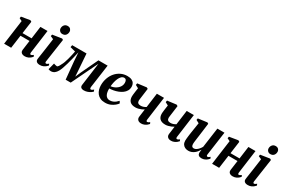

<svg xmlns="http://www.w3.org/2000/svg" viewBox="100 -1957 4634 3152"><g transform="rotate(30 2417.0 -381.0)"><path d="M492.5 -95Q490.5 -76.5 495.5 -68.8Q500.5 -61 509 -61Q518 -61 528 -66Q538 -71 554.5 -84.5L567.5 -56.5Q560 -47 542.2 -31Q524.5 -15 496.8 -2.2Q469 10.5 433 10.5Q408.5 10.5 389.2 2.2Q370 -6 360 -22.8Q350 -39.5 353.5 -65.5L378.5 -247.5H207L173 0H39.5L103 -465L50.5 -490.5L56.5 -523L221 -550L246.5 -535L214.5 -301.5H386L418 -537H552.5Z M719 10.5Q693.5 10.5 675 2.8Q656.5 -5 647.5 -20.2Q638.5 -35.5 641 -58Q643 -74.5 647.5 -104.8Q652 -135 658 -175.2Q664 -215.5 670.8 -263Q677.5 -310.5 684.8 -362.2Q692 -414 699 -466L641 -491.5L647 -523L822 -550L845.5 -536.5L781 -95.5Q778.5 -77.5 783.2 -69.2Q788 -61 797.5 -61Q807.5 -61 818 -66.5Q828.5 -72 844.5 -86L856.5 -58Q848.5 -47.5 830.2 -31.2Q812 -15 784.2 -2.2Q756.5 10.5 719 10.5ZM786 -615Q755 -615 735 -636.5Q715 -658 716 -687Q717 -724 739.5 -749.2Q762 -774.5 800.5 -774.5Q835.5 -774.5 854.2 -753.2Q873 -732 872.5 -704.5Q872.5 -667 850.5 -641Q828.5 -615 786 -615Z M1552 10.5Q1520.5 10.5 1501.2 -5.5Q1482 -21.5 1487 -56.5L1523.5 -324.5L1545.5 -488L1469 -331.5L1306 7H1210L1178 -321.5L1167 -487.5Q1151.5 -419.5 1136.2 -357.5Q1121 -295.5 1106.2 -242Q1091.5 -188.5 1076 -145.8Q1060.5 -103 1044.5 -72.5Q1022.5 -32.5 994 -12.2Q965.5 8 927 8Q919.5 8 909.5 6Q899.5 4 891 1.5Q882.5 -1 880.5 -3L912.5 -127.5Q917 -125 929.2 -121.5Q941.5 -118 954.8 -115.2Q968 -112.5 974.5 -112.5Q980.5 -112.5 987 -118.2Q993.5 -124 1000.5 -133.5Q1007.5 -143 1014 -155.2Q1020.5 -167.5 1026.5 -180.5Q1040 -202.5 1052.8 -238Q1065.5 -273.5 1076.8 -315Q1088 -356.5 1097 -397.2Q1106 -438 1112.5 -470.5L1012 -496.5L1019.5 -537.5H1291.5L1315 -217L1321.5 -115.5L1365.5 -217L1517 -537.5H1691.5L1630.5 -102.5Q1628.5 -88.5 1629.8 -79Q1631 -69.5 1635.5 -64.8Q1640 -60 1646.5 -60Q1658.5 -60 1671.5 -67.8Q1684.5 -75.5 1696.5 -87L1709.5 -54.5Q1702 -45.5 1679.8 -30Q1657.5 -14.5 1624.5 -2Q1591.5 10.5 1552 10.5Z M2174 -99.5Q2160 -78.5 2130 -52.8Q2100 -27 2056 -8Q2012 11 1955.5 11Q1902 11 1864 -7Q1826 -25 1802 -56Q1778 -87 1767 -125.8Q1756 -164.5 1756 -205.5Q1756 -278.5 1778.8 -341.8Q1801.5 -405 1842.5 -452.2Q1883.5 -499.5 1939 -526.2Q1994.5 -553 2059 -553Q2110.5 -553 2142.8 -537.8Q2175 -522.5 2190.5 -496.2Q2206 -470 2206.5 -437Q2207.5 -391 2187.5 -356.2Q2167.5 -321.5 2134 -297.2Q2100.5 -273 2060 -257.5Q2019.5 -242 1978 -234.5Q1936.5 -227 1901.5 -226Q1900.5 -191 1905.5 -161Q1910.5 -131 1922.8 -108.5Q1935 -86 1955 -73.2Q1975 -60.5 2003 -60.5Q2036.5 -60.5 2063.8 -71.5Q2091 -82.5 2112.8 -100Q2134.5 -117.5 2151.5 -136.5ZM2029.5 -502Q2000 -502 1977.5 -480.2Q1955 -458.5 1939.2 -423.2Q1923.5 -388 1914.5 -347.2Q1905.5 -306.5 1902.5 -269Q1925 -271 1949.8 -279.2Q1974.5 -287.5 1997.5 -301.8Q2020.5 -316 2038.8 -335.8Q2057 -355.5 2067.8 -380.5Q2078.5 -405.5 2078 -435Q2077 -469.5 2064.5 -485.8Q2052 -502 2029.5 -502Z M2452 -536 2426.5 -345Q2425.5 -337.5 2424.2 -328.2Q2423 -319 2422.2 -310.2Q2421.5 -301.5 2421.5 -294.5Q2422 -267.5 2438.2 -253Q2454.5 -238.5 2488 -238.5Q2516 -238.5 2541.5 -247.8Q2567 -257 2585.5 -269.5L2622 -542.5H2757.5L2697 -95Q2694.5 -77 2700.2 -69Q2706 -61 2714.5 -61Q2722.5 -61 2734 -66Q2745.5 -71 2760.5 -84.5L2773.5 -56.5Q2764 -44 2745 -28.2Q2726 -12.5 2699.2 -1Q2672.5 10.5 2640 10.5Q2611 10.5 2592 -0.2Q2573 -11 2564.8 -29Q2556.5 -47 2559.5 -69L2579.5 -219Q2558.5 -206 2533 -195.2Q2507.5 -184.5 2480.2 -177.8Q2453 -171 2427 -171Q2356.5 -171 2322.8 -204.8Q2289 -238.5 2289 -299.5Q2289 -313 2290.8 -329.8Q2292.5 -346.5 2294.8 -364Q2297 -381.5 2299 -396.5L2309 -465L2251.5 -495.5L2257 -528.5L2426.5 -550Z M3017.5 -536 2992 -345Q2991 -337.5 2989.8 -328.2Q2988.5 -319 2987.8 -310.2Q2987 -301.5 2987 -294.5Q2987.5 -267.5 3003.8 -253Q3020 -238.5 3053.5 -238.5Q3081.5 -238.5 3107 -247.8Q3132.5 -257 3151 -269.5L3187.5 -542.5H3323L3262.5 -95Q3260 -77 3265.8 -69Q3271.5 -61 3280 -61Q3288 -61 3299.5 -66Q3311 -71 3326 -84.5L3339 -56.5Q3329.5 -44 3310.5 -28.2Q3291.5 -12.5 3264.8 -1Q3238 10.5 3205.5 10.5Q3176.5 10.5 3157.5 -0.2Q3138.5 -11 3130.2 -29Q3122 -47 3125 -69L3145 -219Q3124 -206 3098.5 -195.2Q3073 -184.5 3045.8 -177.8Q3018.5 -171 2992.5 -171Q2922 -171 2888.2 -204.8Q2854.5 -238.5 2854.5 -299.5Q2854.5 -313 2856.2 -329.8Q2858 -346.5 2860.2 -364Q2862.5 -381.5 2864.5 -396.5L2874.5 -465L2817 -495.5L2822.5 -528.5L2992 -550Z M3534 11Q3501.5 11 3473.5 -1.8Q3445.5 -14.5 3428 -40.8Q3410.5 -67 3410 -108.5Q3410 -125 3412 -146.2Q3414 -167.5 3416.8 -191.5Q3419.5 -215.5 3423 -239Q3426.5 -262.5 3429.5 -283L3458 -465.5L3400.5 -495.5L3406.5 -527.5L3577 -550L3599 -536.5L3566.5 -286.5Q3563.5 -266 3560.5 -243.5Q3557.5 -221 3554.8 -199.8Q3552 -178.5 3550 -160.8Q3548 -143 3548 -131.5Q3548 -108.5 3553 -94.2Q3558 -80 3568.5 -73.8Q3579 -67.5 3595.5 -67.5Q3618 -67.5 3640.5 -82Q3663 -96.5 3682.5 -119.5Q3702 -142.5 3716 -167.5L3768.5 -543H3903L3840 -96Q3837.5 -78 3842.8 -69.5Q3848 -61 3857.5 -61Q3867 -61 3877.8 -66.5Q3888.5 -72 3904 -86.5L3917 -58.5Q3909 -47 3890.5 -30.8Q3872 -14.5 3845 -2.2Q3818 10 3785 10Q3747.5 10 3729.5 -5.8Q3711.5 -21.5 3710 -47.5Q3710 -51 3710.5 -58.2Q3711 -65.5 3712 -74.5Q3713 -83.5 3714.2 -93.2Q3715.5 -103 3716.5 -111L3715 -111.5Q3701.5 -89 3684 -67Q3666.5 -45 3644 -27.5Q3621.5 -10 3594.2 0.5Q3567 11 3534 11Z M4435 -95Q4433 -76.5 4438 -68.8Q4443 -61 4451.5 -61Q4460.5 -61 4470.5 -66Q4480.5 -71 4497 -84.5L4510 -56.5Q4502.5 -47 4484.8 -31Q4467 -15 4439.2 -2.2Q4411.5 10.5 4375.5 10.5Q4351 10.5 4331.8 2.2Q4312.5 -6 4302.5 -22.8Q4292.5 -39.5 4296 -65.5L4321 -247.5H4149.5L4115.5 0H3982L4045.5 -465L3993 -490.5L3999 -523L4163.5 -550L4189 -535L4157 -301.5H4328.5L4360.5 -537H4495Z M4661.5 10.5Q4636 10.5 4617.5 2.8Q4599 -5 4590 -20.2Q4581 -35.5 4583.5 -58Q4585.5 -74.5 4590 -104.8Q4594.5 -135 4600.5 -175.2Q4606.5 -215.5 4613.2 -263Q4620 -310.5 4627.2 -362.2Q4634.5 -414 4641.5 -466L4583.5 -491.5L4589.5 -523L4764.5 -550L4788 -536.5L4723.5 -95.5Q4721 -77.5 4725.8 -69.2Q4730.5 -61 4740 -61Q4750 -61 4760.5 -66.5Q4771 -72 4787 -86L4799 -58Q4791 -47.5 4772.8 -31.2Q4754.5 -15 4726.8 -2.2Q4699 10.5 4661.5 10.5ZM4728.5 -615Q4697.5 -615 4677.5 -636.5Q4657.5 -658 4658.5 -687Q4659.5 -724 4682 -749.2Q4704.5 -774.5 4743 -774.5Q4778 -774.5 4796.8 -753.2Q4815.5 -732 4815 -704.5Q4815 -667 4793 -641Q4771 -615 4728.5 -615Z"/></g></svg>

Font: Merriweather 60pt
Style: Bold Italic
Weight: 700
Italic angle: -7.8°
Version: Version 2.101